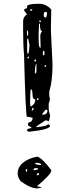

<svg xmlns="http://www.w3.org/2000/svg" viewBox="-20 -997 347 1026"><path d="M181.6 -976.6H190.4Q226.6 -976.6 253.9 -946.3L252 -844.7V-833L260.7 -652.3Q260.7 -564.5 243.2 -506.8V-484.4L247.1 -467.8L240.2 -441.4V-422.9Q240.2 -397.5 248 -381.8Q244.1 -349.6 238.3 -349.6H236.3Q230.5 -354.5 224.6 -354.5Q172.9 -322.3 172.9 -318.4L174.8 -317.4Q234.4 -323.2 234.4 -332H241.2L248 -325.2Q248 -304.7 135.7 -293Q128.9 -293 124 -299.8Q124 -309.6 142.6 -311.5H147.5V-315.4Q147.5 -318.4 130.9 -325.2L128.9 -335.9Q128.9 -341.8 147.5 -347.7Q154.3 -358.4 154.3 -363.3V-365.2Q154.3 -370.1 124 -373Q117.2 -373 108.4 -705.1Q103.5 -756.8 103.5 -843.8V-882.8Q103.5 -907.2 124 -919.9L108.4 -942.4Q108.4 -950.2 124 -953.1L125 -954.1V-960L124 -960.9Q124 -976.6 181.6 -976.6ZM140.6 -946.3V-942.4L144.5 -939.5H149.4L152.3 -942.4V-946.3L145.5 -947.3ZM213.9 -921.9V-918.9Q213.9 -905.3 220.7 -903.3H222.7Q229.5 -903.3 231.4 -925.8Q231.4 -932.6 224.6 -933.6Q213.9 -933.6 213.9 -921.9ZM190.4 -887.7 188.5 -885.7V-884.8L193.4 -878.9H195.3L199.2 -882.8V-885.7ZM190.4 -871.1 188.5 -869.1 186.5 -817.4V-785.2Q186.5 -742.2 195.3 -742.2H197.3L195.3 -802.7Q195.3 -820.3 204.1 -828.1V-831.1Q193.4 -831.1 193.4 -869.1L192.4 -871.1ZM125 -835 124 -833V-823.2L125 -805.7H128.9V-807.6L130.9 -821.3Q128.9 -835 125 -835ZM125 -790V-721.7L127 -710H131.8Q135.7 -721.7 137.7 -755.9L130.9 -789.1L128.9 -790ZM209 -714.8V-705.1L212.9 -701.2H215.8L217.8 -710V-716.8L215.8 -725.6H213.9Q209 -723.6 209 -714.8ZM127 -691.4V-684.6H130.9L135.7 -689.5L133.8 -694.3H130.9ZM163.1 -673.8V-672.9L166 -668.9H172.9V-675.8L169.9 -679.7H168ZM166 -609.4 168 -604.5H169.9Q174.8 -604.5 174.8 -626V-655.3Q168 -655.3 166 -609.4ZM219.7 -648.4 217.8 -639.6 219.7 -638.7H220.7L226.6 -643.6V-648.4ZM145.5 -520.5 142.6 -511.7 140.6 -448.2Q141.6 -427.7 145.5 -427.7Q168 -442.4 168 -459V-463.9Q168 -466.8 158.2 -470.7Q154.3 -473.6 152.3 -508.8L151.4 -513.7L149.4 -515.6Q149.4 -520.5 145.5 -520.5ZM176.8 -467.8 178.7 -461.9H181.6L185.5 -465.8V-472.7H181.6ZM149.4 -407.2V-406.2H152.3Q159.2 -408.2 159.2 -418V-420.9H156.2Q151.4 -420.9 149.4 -407.2ZM206.1 -388.7V-383.8H207Q230.5 -383.8 233.4 -402.3V-407.2L229.5 -411.1H227.5Q221.7 -411.1 206.1 -388.7ZM179.7 -160.2Q207 -150.4 253.9 -87.9V-85Q253.9 -66.4 178.7 -2.9V-1L200.2 2.9V5.9L178.7 9.8Q143.6 9.8 90.8 -28.3Q74.2 -50.8 74.2 -69.3Q74.2 -126 151.4 -153.3ZM168 -124Q168 -116.2 197.3 -115.2H199.2V-119.1Q199.2 -124 178.7 -127H171.9ZM159.2 -92.8V-87.9H166Q183.6 -89.8 183.6 -94.7L179.7 -98.6H169.9Q159.2 -96.7 159.2 -92.8ZM117.2 -85 122.1 -78.1 125 -81.1V-91.8L122.1 -94.7Q117.2 -92.8 117.2 -85ZM176.8 -67.4V-64.5L179.7 -60.5H183.6L188.5 -65.4V-69.3L185.5 -72.3H181.6Z"/></svg>

Font: Love Ya Like A Sister
Style: Regular
Weight: 400
Designer: Kimberly Geswein
Foundry: Kimberly Geswein
Version: Version 1.002 2007